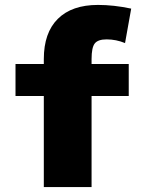

<svg xmlns="http://www.w3.org/2000/svg" viewBox="-20 -760 611 780"><path d="M378 -740Q442 -740 513 -725L488 -585Q452 -600 413 -600Q378 -600 365 -583.5Q352 -567 352 -520V-500H503V-370H352V0H158V-370H43V-500H158V-520Q158 -627 215 -683.5Q272 -740 378 -740Z"/></svg>

Font: Mplus 1p Black
Style: Regular
Weight: 900
Version: Version 1.061